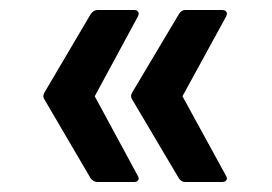

<svg xmlns="http://www.w3.org/2000/svg" viewBox="-20 -455 543 383"><path d="M349 -92Q342 -92 337 -99L244 -256Q239 -263 244 -271L337 -427Q342 -435 349 -435H423Q429 -435 431.5 -431.5Q434 -428 431 -422L344 -263L431 -104Q434 -99 431.5 -95.5Q429 -92 423 -92ZM174 -92Q167 -92 161 -99L69 -256Q64 -263 69 -271L161 -427Q167 -435 174 -435H248Q253 -435 255.5 -431.5Q258 -428 255 -422L169 -263L255 -104Q258 -99 255.5 -95.5Q253 -92 248 -92Z"/></svg>

Font: Sofia Sans Medium
Style: Regular
Weight: 500
Designer: Botio Nikoltchev, Ani Petrova
Foundry: lettersoup
Version: Version 4.101; ttfautohint (v1.8.4.7-5d5b)